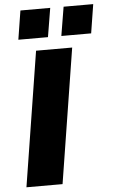

<svg xmlns="http://www.w3.org/2000/svg" viewBox="-61 -961 588 1001"><g transform="rotate(-5 233.0 -460.5)"><path d="M36 0 148 -705H337L225 0ZM286 -770 311 -921H466L442 -770ZM61 -770 85 -921H241L216 -770Z"/></g></svg>

Font: Nunito Sans 9pt Black
Style: Italic
Weight: 900
Italic angle: -9°
Version: Version 3.101;gftools[0.9.27]